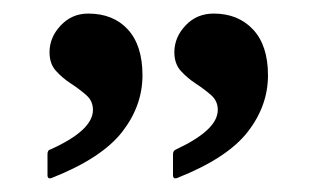

<svg xmlns="http://www.w3.org/2000/svg" viewBox="-20 -667 466 283"><path d="M242 -405Q235 -402 235 -409V-440Q235 -445 240 -447Q270 -461 285.5 -475.5Q301 -490 301 -505Q301 -518 291.5 -526.5Q282 -535 269 -543.5Q256 -552 246.5 -562.5Q237 -573 237 -590Q237 -612 253.5 -629.5Q270 -647 295 -647Q331 -647 353 -623.5Q375 -600 375 -556Q375 -511 345 -472.5Q315 -434 242 -405ZM57 -405Q50 -402 50 -409V-440Q50 -446 55 -447Q86 -461 101.5 -475.5Q117 -490 117 -505Q117 -518 107.5 -526.5Q98 -535 85 -543.5Q72 -552 62.5 -562.5Q53 -573 53 -590Q53 -612 69.5 -629.5Q86 -647 110 -647Q147 -647 168.5 -623.5Q190 -600 190 -556Q190 -511 160 -472.5Q130 -434 57 -405Z"/></svg>

Font: Noto Rashi Hebrew Medium
Style: Regular
Weight: 500
Version: Version 1.006